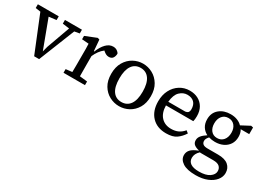

<svg xmlns="http://www.w3.org/2000/svg" viewBox="-36 -1136 2699 2007"><g transform="rotate(30 1313.5 -132.0)"><path d="M335 -441V-486H540V-441L479 -430L306 4H246L69 -432L8 -441V-486H260V-441L170 -430L299 -85L316 -150L417 -430Z M598 0V-44L674 -53Q675 -91 675 -134.5Q675 -178 675 -213V-264Q675 -303 675 -333Q675 -363 673 -394L591 -400V-441L726 -495L749 -488L760 -355L764 -354V-352H765Q791 -419 829 -458Q867 -497 913 -497Q940 -497 960 -484Q980 -471 987 -454Q986 -422 971 -401Q956 -380 924 -380Q905 -380 890 -387.5Q875 -395 861 -407L852 -415Q823 -393 801.5 -363Q780 -333 764 -297V-213Q764 -178 764.5 -135Q765 -92 765 -54L857 -44V0Z M1273 13Q1212 13 1157.5 -16Q1103 -45 1069 -101.5Q1035 -158 1035 -241Q1035 -324 1069 -381.5Q1103 -439 1157.5 -469Q1212 -499 1273 -499Q1334 -499 1388.5 -469.5Q1443 -440 1477.5 -383Q1512 -326 1512 -243Q1512 -160 1478 -103Q1444 -46 1389.5 -16.5Q1335 13 1273 13ZM1273 -37Q1340 -37 1377 -88.5Q1414 -140 1414 -241Q1414 -343 1377 -395.5Q1340 -448 1273 -448Q1206 -448 1169.5 -395.5Q1133 -343 1133 -242Q1133 -140 1169.5 -88.5Q1206 -37 1273 -37Z M1837 -449Q1786 -449 1746 -410.5Q1706 -372 1698 -285H1903Q1931 -290 1939 -303.5Q1947 -317 1947 -336Q1947 -392 1917.5 -420.5Q1888 -449 1837 -449ZM1841 13Q1731 13 1667.5 -54.5Q1604 -122 1604 -237Q1604 -314 1634.5 -373Q1665 -432 1718 -465.5Q1771 -499 1837 -499Q1895 -499 1939 -475.5Q1983 -452 2008 -408.5Q2033 -365 2033 -304Q2033 -265 2026 -240H1696Q1698 -150 1743 -102Q1788 -54 1863 -54Q1913 -54 1949 -71.5Q1985 -89 2013 -123L2041 -100Q2009 -50 1965 -18.5Q1921 13 1841 13Z M2204 98Q2204 141 2237.5 164Q2271 187 2339 187Q2422 187 2465.5 156.5Q2509 126 2509 85Q2509 51 2486 30Q2463 9 2410 9H2286Q2276 9 2266.5 9Q2257 9 2248 8Q2204 49 2204 98ZM2328 -211Q2376 -211 2404 -245Q2432 -279 2432 -334Q2432 -387 2404.5 -420Q2377 -453 2330 -453Q2283 -453 2255 -419.5Q2227 -386 2227 -331Q2227 -277 2254 -244Q2281 -211 2328 -211ZM2329 -165Q2290 -165 2254 -176Q2240 -160 2233 -147Q2226 -134 2226 -119Q2226 -94 2243 -80.5Q2260 -67 2299 -67H2425Q2508 -67 2549 -32Q2590 3 2590 62Q2590 108 2558 148Q2526 188 2467 212.5Q2408 237 2327 237Q2223 237 2170.5 202.5Q2118 168 2118 114Q2118 77 2143 49.5Q2168 22 2228 -1V-5Q2191 -13 2169 -30.5Q2147 -48 2147 -82Q2147 -111 2167 -135.5Q2187 -160 2227 -186Q2187 -206 2164 -242.5Q2141 -279 2141 -331Q2141 -409 2194.5 -454Q2248 -499 2330 -499Q2376 -499 2412 -484.5Q2448 -470 2470 -446L2574 -501L2600 -495V-415H2497Q2518 -382 2518 -333Q2518 -281 2493.5 -243.5Q2469 -206 2426.5 -185.5Q2384 -165 2329 -165Z"/></g></svg>

Font: Source Serif 4 SmText
Style: Regular
Weight: 400
Designer: Frank Grießhammer
Foundry: Adobe
Version: Version 4.005;hotconv 1.1.0;makeotfexe 2.6.0